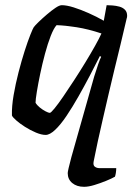

<svg xmlns="http://www.w3.org/2000/svg" viewBox="-20 -520 532 740"><path d="M304 200Q276 200 258.5 185.5Q241 171 241 147Q241 143 244.5 127.5Q248 112 255 86L343 -225Q351 -251 358.5 -272.5Q366 -294 370 -301L365 -304Q348 -270 326.5 -229Q305 -188 282 -147.5Q259 -107 236.5 -73.5Q214 -40 193 -20Q172 0 156 0Q140 0 118.5 -9Q97 -18 76.5 -31Q56 -44 42 -56.5Q28 -69 26 -75Q25 -110 32.5 -153.5Q40 -197 51.5 -241.5Q63 -286 75 -323.5Q87 -361 97 -386Q107 -411 110 -415Q115 -422 129 -435.5Q143 -449 160.5 -464Q178 -479 193.5 -489.5Q209 -500 218 -500Q237 -500 264 -491.5Q291 -483 321.5 -469.5Q352 -456 380 -440L391 -500Q400 -500 413.5 -499Q427 -498 440 -494.5Q453 -491 461.5 -482.5Q470 -474 470 -459Q470 -455 469.5 -453.5Q469 -452 468 -448Q457 -400 445 -350.5Q433 -301 421 -252Q409 -203 398 -155Q387 -107 376.5 -62Q366 -17 357 24.5Q348 66 341 102Q338 117 345.5 122.5Q353 128 363 128H428Q428 137 426.5 146.5Q425 156 423 161Q411 168 389 177Q367 186 344 193Q321 200 304 200ZM172 -85Q176 -85 190 -102Q204 -119 223.5 -147.5Q243 -176 265.5 -210.5Q288 -245 309 -279.5Q330 -314 346.5 -343.5Q363 -373 371 -391Q320 -408 275.5 -415Q231 -422 198 -423Q187 -411 175.5 -381.5Q164 -352 153.5 -313Q143 -274 135 -235.5Q127 -197 122 -166.5Q117 -136 117 -124Q122 -115 133 -106Q144 -97 155.5 -91Q167 -85 172 -85Z"/></svg>

Font: Texturina Medium 12pt Medium
Style: Italic
Weight: 500
Italic angle: -11°
Version: Version 1.002